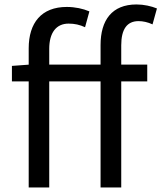

<svg xmlns="http://www.w3.org/2000/svg" viewBox="-20 -829 714 849"><path d="M106.9 0H197.7V-612.8C197.7 -685.1 229.1 -724.6 283.4 -724.6C310.1 -724.6 332.6 -719.6 356.1 -708.6L375.3 -778.6C347.1 -790.8 311.6 -798.3 275.4 -798.3C163 -798.3 106.9 -727.8 106.9 -615.4ZM424.7 0H516.1V-628.9C516.1 -699.4 541.3 -735.6 592.5 -735.6C612.1 -735.6 633.7 -731 654.5 -721.2L674 -791.6C649 -801.8 616.5 -809.3 583.6 -809.3C475 -809.3 424.7 -739.7 424.7 -630ZM32.7 -469H631.1V-543.4H111.2L32.7 -537.6Z"/></svg>

Font: Source Han Sans JP VF
Style: Regular
Weight: 250
Designer: Ryoko NISHIZUKA 西塚涼子 (kana, bopomofo & ideographs); Paul D. Hunt (Latin, Greek & Cyrillic); Sandoll Communications 산돌커뮤니
Foundry: Adobe
Version: Version 2.004;hotconv 1.0.118;makeotfexe 2.5.65603